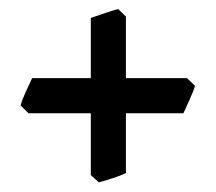

<svg xmlns="http://www.w3.org/2000/svg" viewBox="-20 -481 465 414"><path d="M400.4 -295.9Q397.5 -285.2 388.4 -265.1Q379.4 -245.1 375.5 -236.8H41.5L24.4 -253.4Q26.9 -264.2 35.9 -283.7Q44.9 -303.2 49.3 -312.5H383.3ZM251.5 -107.9Q242.2 -103 222.9 -96.7Q203.6 -90.3 192.9 -87.9L175.8 -103.5V-442.4Q185.1 -445.3 204.6 -452.1Q224.1 -459 234.9 -461.4L251.5 -445.3Z"/></svg>

Font: Gentium Book Plus
Style: Bold
Weight: 700
Designer: Victor Gaultney, Annie Olsen, Iska Routamaa, Becca Hirsbrunner
Foundry: SIL International
Version: Version 6.101